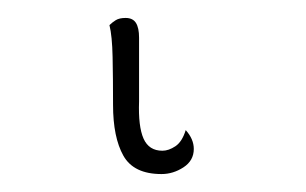

<svg xmlns="http://www.w3.org/2000/svg" viewBox="-20 36 341 214"><path d="M160 230Q129 230 117.5 209.5Q106 189 106 153Q106 123 105.5 99.5Q105 76 102 64Q105 61 109 58.5Q113 56 120 56Q128 56 131.5 61.5Q135 67 135 78V149Q134 177 140 190.5Q146 204 161 204Q168 204 175.5 199Q183 194 187 181Q196 191 196 202Q196 215 184.5 222.5Q173 230 160 230Z"/></svg>

Font: Arima Thin
Style: Regular
Weight: 100
Designer: Joana Correia and Natanael Gama
Foundry: NDISCOVER
Version: Version 1.101;gftools[0.9.23]